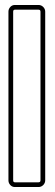

<svg xmlns="http://www.w3.org/2000/svg" viewBox="-20 -753 221 773"><path d="M40 -714Q33 -714 33 -706V-27Q33 -19 40 -19H135Q143 -19 143 -27V-706Q143 -714 135 -714ZM135 -733Q146 -733 154 -725Q162 -717 162 -706V-27Q162 -16 154 -8Q146 0 135 0H40Q29 0 21.5 -8Q14 -16 14 -27V-706Q14 -717 21.5 -725Q29 -733 40 -733Z"/></svg>

Font: RonaldsonGothicLicht
Style: Regular
Weight: 400
Designer: Mr. Robertson for MacKellar, Smiths & Jordan Co. Philadelphia
Foundry: CAT-Fonts Peter Wiegel
Version: 1.000